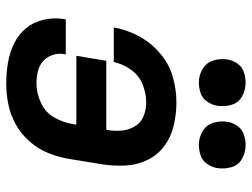

<svg xmlns="http://www.w3.org/2000/svg" viewBox="-116 -684 808 616"><g transform="rotate(90 288.0 -376.0)"><path d="M248 8Q280 8 313.5 1.5Q347 -5 378 -22Q409 -39 433 -66Q457 -93 470 -124.5Q483 -156 489 -189L507 -299Q513 -337 511 -375Q509 -413 493 -445.5Q477 -478 448 -499.5Q419 -521 382.5 -529.5Q346 -538 308 -538Q267 -538 225.5 -526Q184 -514 150 -484.5Q116 -455 95.5 -416.5Q75 -378 68 -337H179Q185 -366 203.5 -392Q222 -418 250.5 -429.5Q279 -441 308 -441Q332 -441 353 -432.5Q374 -424 385.5 -404.5Q397 -385 399 -362Q401 -339 397 -315L396 -313H175L159 -217H380L378 -205Q373 -174 356.5 -145.5Q340 -117 309 -103Q278 -89 248 -89Q228 -89 209 -93.5Q190 -98 176 -110.5Q162 -123 156 -142Q150 -161 154 -180V-183H42Q42 -180 41 -177Q36 -144 43.5 -111.5Q51 -79 71 -55Q91 -31 120 -17Q149 -3 181.5 2.5Q214 8 248 8ZM445 -610Q461 -610 478 -615.5Q495 -621 505.5 -636Q516 -651 519 -667Q523 -691 516.5 -714Q510 -737 489.5 -748.5Q469 -760 445 -760Q429 -760 412 -754.5Q395 -749 384.5 -734.5Q374 -720 371 -703Q367 -679 374 -656.5Q381 -634 401 -622Q421 -610 445 -610ZM245 -610Q261 -610 278 -615.5Q295 -621 305.5 -636Q316 -651 319 -667Q323 -691 316.5 -714Q310 -737 289.5 -748.5Q269 -760 245 -760Q229 -760 212 -754.5Q195 -749 184.5 -734.5Q174 -720 171 -703Q167 -679 174 -656.5Q181 -634 201 -622Q221 -610 245 -610Z"/></g></svg>

Font: Iosevka Sparkle SmBdObl
Style: Regular
Weight: 600
Italic angle: -9°
Designer: Belleve Invis
Foundry: Belleve Invis
Version: Version 4.5.0; ttfautohint (v1.8.3)